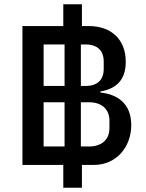

<svg xmlns="http://www.w3.org/2000/svg" viewBox="-20 -800 692 907"><path d="M279 87H367V-21H425C526 -21 600 -102 600 -209C600 -314 531 -355 454 -363V-368C527 -380 574 -420 574 -508C574 -612 508 -677 398 -677H367V-780H279V-677H86V-21H279ZM362 -108V-317H400C460 -317 497 -285 497 -230V-194C497 -140 460 -108 400 -108ZM362 -394V-590H384C441 -590 470 -560 470 -509V-475C470 -423 441 -394 384 -394ZM186 -108V-317H285V-108ZM186 -394V-590H285V-394Z"/></svg>

Font: IBM Plex Thai Looped Medium
Style: Regular
Weight: 500
Designer: Mike Abbink, Paul van der Laan, Pieter van Rosmalen, Ben Mitchell, Mark Frömberg
Foundry: Bold Monday
Version: Version 1.0